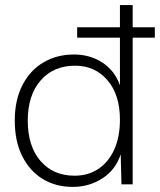

<svg xmlns="http://www.w3.org/2000/svg" viewBox="-20 -724 628 754"><path d="M266 10Q199 10 148 -21Q97 -52 67.5 -110.5Q38 -169 38 -250Q38 -332 68.5 -390.5Q99 -449 151.5 -479.5Q204 -510 270 -510Q334 -510 382.5 -478Q431 -446 451 -389V-576H283V-617H451V-704H501V-617H588V-576H501V0H457L454 -118Q434 -57 382 -23.5Q330 10 266 10ZM273 -34Q326 -34 366 -60.5Q406 -87 428.5 -136.5Q451 -186 451 -254Q451 -352 402 -409Q353 -466 275 -466Q190 -466 139.5 -408Q89 -350 89 -250Q89 -150 139 -92Q189 -34 273 -34Z"/></svg>

Font: Prodigy Sans Light
Style: Regular
Weight: 300
Designer: Wei Huang
Foundry: Wei Huang
Version: Version 1.003; ttfautohint (v1.8.3)